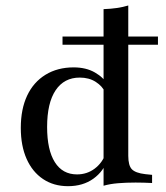

<svg xmlns="http://www.w3.org/2000/svg" viewBox="-20 -651 589 683"><path d="M221.8 11.3Q171 11.3 133.1 -14.1Q95.2 -39.5 74.6 -85.9Q54 -132.3 54 -196Q54 -262.9 76.6 -310.9Q99.2 -358.9 141.9 -385.1Q184.7 -411.3 241.9 -411.3Q286.3 -411.3 317.7 -393.1Q349.2 -375 362.1 -350L354 -322.6Q344.4 -344.4 320.6 -359.7Q296.8 -375 263.7 -375Q208.1 -375 177.8 -329.8Q147.6 -284.7 147.6 -199.2Q147.6 -117.7 175 -74.2Q202.4 -30.6 254 -30.6Q289.5 -30.6 316.9 -51.2Q344.4 -71.8 356.5 -106.5L362.9 -84.7Q349.2 -41.9 312.1 -15.3Q275 11.3 221.8 11.3ZM348.4 0V-207.3H436.3V-96.8Q436.3 -62.1 449.2 -48.8Q462.1 -35.5 496.8 -31.5L521 -29V0Q504.8 -0.8 491.1 -1.2Q477.4 -1.6 462.1 -1.6Q428.2 -1.6 399.6 0.8Q371 3.2 348.4 9.7ZM348.4 -207.3V-618.5Q374.2 -619.4 396 -622.6Q417.7 -625.8 436.3 -631.5V-207.3ZM202.4 -491.9V-521H541.9V-491.9Z"/></svg>

Font: Playfair 5pt SemiExpanded Light Medium
Style: Regular
Weight: 500
Version: Version 2.203